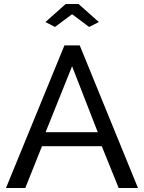

<svg xmlns="http://www.w3.org/2000/svg" viewBox="-20 -936 717 956"><path d="M206.1 -826.2 307.1 -916H371.1L472.2 -826.2L423.8 -801.8L338.9 -865.2L253.9 -801.8ZM300.8 -710H377L667 0H570.8L486.8 -208H189L106 0H9.8ZM466.8 -277.8 338.9 -606 207 -277.8Z"/></svg>

Font: Rawline Medium
Style: Regular
Weight: 500
Designer: Matt McInerney, Pablo Impallari, Rodrigo Fuenzalida
Foundry: Matt McInerney, Pablo Impallari, Rodrigo Fuenzalida
Version: Version 4.020;PS 004.020;hotconv 1.0.88;makeotf.lib2.5.64775